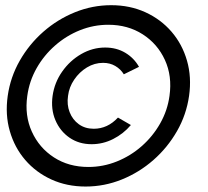

<svg xmlns="http://www.w3.org/2000/svg" viewBox="-20 -710 781 721"><path d="M301.5 -9.5Q231 -9.5 173 -36Q115 -62.5 74.8 -109.2Q34.5 -156 16.8 -217.8Q-1 -279.5 9 -350Q19 -420.5 54.2 -482.2Q89.5 -544 142.8 -590.8Q196 -637.5 261.5 -664Q327 -690.5 397.5 -690.5Q468 -690.5 526 -664Q584 -637.5 624.2 -590.8Q664.5 -544 682.2 -482.2Q700 -420.5 690 -350Q680 -279.5 644.8 -217.8Q609.5 -156 556.2 -109.2Q503 -62.5 437.5 -36Q372 -9.5 301.5 -9.5ZM82.5 -350Q72 -276.5 99.5 -215.8Q127 -155 182.5 -119Q238 -83 312 -83Q367.5 -83 419 -103.8Q470.5 -124.5 512.2 -161.2Q554 -198 581.5 -246.5Q609 -295 616.5 -350Q627 -424.5 599.2 -485Q571.5 -545.5 515.8 -581.2Q460 -617 386.5 -617Q331.5 -617 280.2 -596.5Q229 -576 187 -539.2Q145 -502.5 117.5 -454Q90 -405.5 82.5 -350ZM177.5 -350Q184.5 -400 213.5 -441.2Q242.5 -482.5 285 -507Q327.5 -531.5 375 -531.5Q417.5 -531.5 450.5 -511.8Q483.5 -492 502 -459L445 -431Q433 -450.5 413 -462.2Q393 -474 367 -474Q335 -474 306.5 -456.8Q278 -439.5 258.8 -411.2Q239.5 -383 235.5 -350Q230.5 -317 241.5 -288.8Q252.5 -260.5 276 -243.5Q299.5 -226.5 332 -226.5Q384 -226.5 423 -268.5L471.5 -240.5Q443.5 -207.5 405 -188Q366.5 -168.5 324 -168.5Q276.5 -168.5 241 -193Q205.5 -217.5 188 -258.8Q170.5 -300 177.5 -350Z"/></svg>

Font: Urbanist SemiBold
Style: Italic
Weight: 600
Italic angle: -8°
Designer: Corey Hu
Foundry: Corey Hu
Version: Version 1.321; ttfautohint (v1.8.4.7-5d5b)